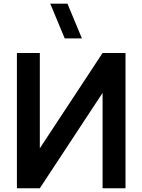

<svg xmlns="http://www.w3.org/2000/svg" viewBox="-20 -1002 758 1022"><path d="M70 0H192L526 -507.5V0H648V-720H526L192 -212.5V-720H70ZM247.5 -982.5 324.5 -797.5H416L339 -982.5Z"/></svg>

Font: Manrope
Style: Bold
Weight: 700
Designer: Mikhail Sharanda
Foundry: Mikhail Sharanda
Version: Version 4.505;FEAKit 1.0